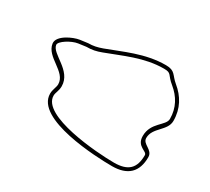

<svg xmlns="http://www.w3.org/2000/svg" viewBox="-115 -913 1045 956"><g transform="rotate(30 407.5 -435.0)"><path d="M159 -615C124 -610 45 -575 51 -531C61 -458 177 -441 177 -369C177 -351 165 -333 165 -309C165 -164 524 -150 612 -150C702 -150 747 -194 747 -279C747 -322 690 -321 690 -357C690 -418 765 -440 765 -498C765 -569 733 -623 684 -663C646 -694 649 -720 594 -720C475 -720 373 -669 282 -636C254 -626 232 -621 204 -621ZM161 -595 205 -601C237 -601 260 -606 289 -617C382 -651 481 -700 594 -700C640 -700 624 -686 671 -648C716 -611 745 -562 745 -498C745 -458 670 -436 670 -357C670 -296 727 -302 727 -279C727 -204 693 -170 612 -170C513 -170 185 -194 185 -309C185 -327 197 -342 197 -369C197 -460 77 -485 70 -534C67 -554 125 -590 161 -595Z"/></g></svg>

Font: CISF Camouflage Kit
Style: OuLn
Weight: 400
Designer: Robert Jablonski, Jasper
Foundry: Cannot Into Space Fonts
Version: Version 1.27